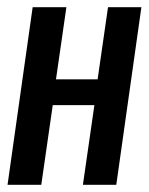

<svg xmlns="http://www.w3.org/2000/svg" viewBox="-20 -515 415 535"><path d="M1 0 71 -495H165L136 -294H252L281 -495H374L304 0H211L243 -222H127L95 0Z"/></svg>

Font: Alumni Sans SemiBold
Style: Italic
Weight: 600
Italic angle: -8°
Version: Version 1.016